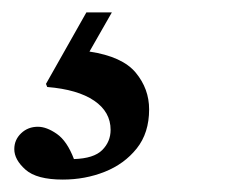

<svg xmlns="http://www.w3.org/2000/svg" viewBox="-20 -30 400 309"><path d="M160 -10 124 53Q177 61 198.5 87Q220 113 220 146Q220 184 200 209Q180 234 148.5 246.5Q117 259 81 259Q39 259 21 243Q3 227 3 210Q3 195 14 184.5Q25 174 41 174Q55 174 71.5 185.5Q88 197 99 226Q131 225 144.5 211.5Q158 198 158 179Q158 150 131.5 132Q105 114 56 110L54 105L119 -10Z"/></svg>

Font: Tiro Devanagari Sanskrit
Style: Italic
Weight: 400
Italic angle: -11°
Designer: Devanagari: John Hudson & Fiona Ross, assisted by Paul Hanslow. Latin: John Hudson with Paul Hanslow, assisted by Kaja S
Foundry: Tiro Typeworks Ltd.
Version: Version 1.52